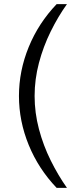

<svg xmlns="http://www.w3.org/2000/svg" viewBox="-20 -755 378 932"><path d="M255 157Q167 65 119.5 -51Q72 -167 72 -289Q72 -411 119.5 -527Q167 -643 255 -735H305Q262 -675 226 -602Q190 -529 169 -449.5Q148 -370 148 -289Q148 -208 169 -128.5Q190 -49 226 23.5Q262 96 305 157Z"/></svg>

Font: Archivo SemiExpanded Light
Style: Regular
Weight: 300
Width: 6
Designer: Hector Gatti
Foundry: Omnibus-Type
Version: Version 2.001